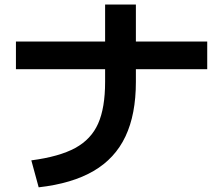

<svg xmlns="http://www.w3.org/2000/svg" viewBox="-20 -801 978 841"><path d="M440.4 -442.4V-498H49.8V-619.1H440.4V-781.2H575.2V-619.1H887.7V-498H575.2V-442.4Q575.2 -299.8 529.5 -203.4Q483.9 -106.9 389.9 -52Q295.9 2.9 149.4 19.5L117.2 -98.6Q239.7 -114.7 309.6 -152.8Q379.4 -190.9 409.9 -259.8Q440.4 -328.6 440.4 -442.4Z"/></svg>

Font: Pretendard JP
Style: Bold
Weight: 700
Designer: Base glyphs from Inter by Rasmus Andersson; Hangeul glyphs from Noto Sans CJK(Source Han Sans) by Jang Soo-young and Kan
Foundry: Kil Hyung-jin
Version: Version 1.309